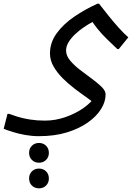

<svg xmlns="http://www.w3.org/2000/svg" viewBox="-40 -480 749 1049"><path d="M173 264Q135 264 98.5 257.5Q62 251 31.5 241.5Q1 232 -20 224L1 142H9Q28 149 57 158Q86 167 124 173Q162 179 205 179Q263 179 318.5 159.5Q374 140 417 109.5Q460 79 480 46L477 86Q460 71 430 50Q400 29 366 3Q332 -23 302 -53Q272 -83 252.5 -117Q233 -151 233 -188Q233 -248 270 -298.5Q307 -349 366.5 -389.5Q426 -430 493 -460H501Q525 -429 553 -394Q581 -359 609 -328Q637 -297 661 -276L609 -212H601Q572 -239 543.5 -267Q515 -295 492 -323.5Q469 -352 454 -378L471 -363Q469 -362 453 -353Q437 -344 415 -329Q393 -314 371.5 -294Q350 -274 335.5 -251Q321 -228 321 -204Q321 -176 343 -149.5Q365 -123 397 -98.5Q429 -74 461 -50.5Q493 -27 515 -5.5Q537 16 537 36Q537 76 512 116Q487 156 439.5 189.5Q392 223 325 243.5Q258 264 173 264ZM173 409Q150 409 134.5 394Q119 379 119 355Q119 331 134.5 316Q150 301 173 301Q196 301 211.5 316Q227 331 227 355Q227 379 211.5 394Q196 409 173 409ZM173 549Q150 549 134.5 534Q119 519 119 495Q119 471 134.5 456Q150 441 173 441Q196 441 211.5 456Q227 471 227 495Q227 519 211.5 534Q196 549 173 549Z"/></svg>

Font: Kufam
Style: Italic
Weight: 400
Italic angle: -11°
Designer: Artur Schmal
Foundry: Original Type
Version: Version 1.301; ttfautohint (v1.8.3)